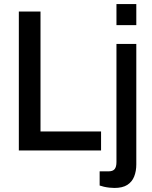

<svg xmlns="http://www.w3.org/2000/svg" viewBox="-20 -743 752 948"><path d="M73 0V-686H180V-94H479V0ZM555 -619V-723H653V-619ZM545 185Q534 185 520 183.5Q506 182 493 179Q480 176 472 173V103H516Q537 103 546 92Q555 81 555 57V-526H653V69Q653 102 642.5 128.5Q632 155 608.5 170Q585 185 545 185Z"/></svg>

Font: Archivo SemiCondensed Medium
Style: Regular
Weight: 500
Width: 4
Designer: Hector Gatti
Foundry: Omnibus-Type
Version: Version 2.001